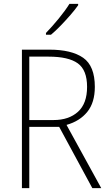

<svg xmlns="http://www.w3.org/2000/svg" viewBox="-20 -970 564 990"><path d="M234 -714Q349 -714 409 -672Q469 -630 469 -522Q469 -441 430 -393Q391 -345 323 -326L502 0H456L285 -316H131V0H93V-714ZM230 -678H131V-351H256Q335 -351 382 -393.5Q429 -436 429 -522Q429 -609 381 -643.5Q333 -678 230 -678ZM383 -943Q367 -920 343 -892.5Q319 -865 293 -838Q267 -811 243 -791H217V-800Q249 -833 283 -874.5Q317 -916 338 -950H383Z"/></svg>

Font: Noto Sans Hebrew SemiCondensed ExtraLight
Style: Regular
Weight: 200
Width: 4
Designer: Monotype Design Team
Foundry: Monotype Imaging Inc.
Version: Version 2.004; ttfautohint (v1.8.4.7-5d5b)